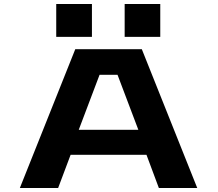

<svg xmlns="http://www.w3.org/2000/svg" viewBox="-20 -948 1097 968"><path d="M974.5 0H781L718.5 -167.5H336L273 0H80L359.5 -700H695ZM482 -571 377 -293.5H677.5L572.5 -571ZM263.5 -928H443.5V-762H263.5ZM608.5 -928H788V-762H608.5Z"/></svg>

Font: Trispace Expanded
Style: Bold
Weight: 700
Width: 7
Designer: Tyler Finck
Foundry: Etcetera Type Company
Version: Version 1.210; ttfautohint (v1.8.3)